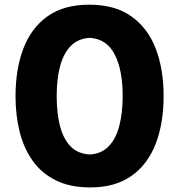

<svg xmlns="http://www.w3.org/2000/svg" viewBox="-20 -802 780 836"><path d="M373.1 14.1Q285.6 14.1 223.7 -16.4Q161.8 -46.9 122.9 -101.1Q84 -155.4 65.8 -227.5Q47.6 -299.6 47.6 -383.1Q47.6 -500.6 81.7 -590.4Q115.7 -680.1 186.7 -730.9Q257.7 -781.6 368.6 -781.6Q480.7 -781.6 552.2 -730.6Q623.8 -679.7 658.1 -590.2Q692.4 -500.7 692.4 -383.9Q692.4 -264.1 657.3 -174.5Q622.2 -84.9 551.4 -35.4Q480.5 14.1 373.1 14.1ZM370.7 -129.3Q422.1 -132.3 453.6 -165.4Q485.1 -198.4 499.6 -254.7Q514.1 -311 514.1 -383.9Q514.1 -498.4 479 -565.6Q444 -632.9 370.7 -637.2Q320.3 -634.4 288.5 -602.2Q256.7 -570.1 241.8 -514.3Q226.8 -458.5 226.8 -383.9Q226.8 -310.3 241.1 -254Q255.3 -197.8 286.9 -165.1Q318.5 -132.3 370.7 -129.3Z"/></svg>

Font: Pinar-VF
Style: Regular
Weight: 300
Designer: Amin Abedi
Version: Version 3.0